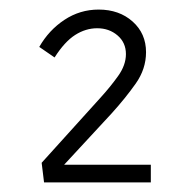

<svg xmlns="http://www.w3.org/2000/svg" viewBox="-20 -799 386 401"><path d="M72 -418 67 -459 189 -594Q210 -617 226.5 -640Q243 -663 243 -686Q243 -710 225.5 -725Q208 -740 183 -740Q159 -740 137 -726Q115 -712 94 -679L62 -701Q82 -736 114.5 -757.5Q147 -779 186 -779Q229 -779 257 -754Q285 -729 285 -690Q285 -655 263.5 -624.5Q242 -594 213 -562L114 -455H295V-418Z"/></svg>

Font: Readex Pro ExtraLight
Style: Regular
Weight: 200
Designer: Bonnie Shaver-Troup, Thomas Jockin
Foundry: Lexend
Version: Version 1.203; ttfautohint (v1.8.3)